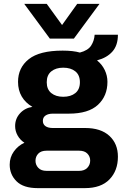

<svg xmlns="http://www.w3.org/2000/svg" viewBox="-20 -782 640 990"><path d="M174 188Q101 188 65.5 153Q30 118 30 67Q30 29 51.5 -1Q73 -31 106 -46Q84 -60 71 -83Q58 -106 58 -132Q58 -170 83 -197.5Q108 -225 147 -231Q111 -252 92 -284.5Q73 -317 73 -360Q73 -433 128.5 -477Q184 -521 303 -521Q357 -521 392 -511Q434 -522 450 -547Q466 -572 468 -603H588Q588 -548 559.5 -516Q531 -484 481 -471V-470Q506 -450 520 -421Q534 -392 534 -360Q534 -287 485 -241.5Q436 -196 335 -196H253Q229 -196 215 -186.5Q201 -177 201 -159Q201 -141 214.5 -131.5Q228 -122 252 -122H419Q500 -122 544 -81.5Q588 -41 588 26Q588 98 544.5 143Q501 188 418 188ZM220 99H388Q415 99 430 83.5Q445 68 445 46Q445 25 430.5 10Q416 -5 388 -5H220Q192 -5 177.5 10Q163 25 163 47Q163 68 177.5 83.5Q192 99 220 99ZM306 -283Q345 -283 368.5 -302Q392 -321 392 -358Q392 -395 368.5 -414Q345 -433 306 -433Q268 -433 244.5 -414Q221 -395 221 -358Q221 -321 244.5 -302Q268 -283 306 -283ZM493 -762 361 -583H237L105 -762H221L300 -653L378 -762Z"/></svg>

Font: Chivo Mono Medium
Style: Bold
Weight: 700
Monospace: yes
Version: Version 1.008